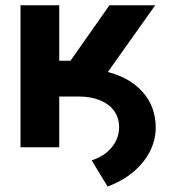

<svg xmlns="http://www.w3.org/2000/svg" viewBox="-20 -550 640 717"><path d="M56.6 -530.3H201.2V-323.2H243.2L388.7 -530.3H559.6L382.8 -281.2Q466.8 -259.3 514.2 -204.8Q561.5 -150.4 561.5 -73.2Q561.5 -26.9 539.3 16.4Q517.1 59.6 476.3 93.3Q435.5 127 381.8 146.5L322.3 48.8Q369.1 34.2 397 0.5Q424.8 -33.2 424.8 -75.2Q424.8 -109.4 406.5 -135.3Q388.2 -161.1 354.2 -175.3Q320.3 -189.5 275.4 -189.5H201.2V0H56.6Z"/></svg>

Font: Pretendard GOV
Style: Bold
Weight: 700
Designer: Base glyphs from Inter by Rasmus Andersson; Hangeul glyphs from Noto Sans CJK(Source Han Sans) by Jang Soo-young and Kan
Foundry: Kil Hyung-jin
Version: Version 1.309